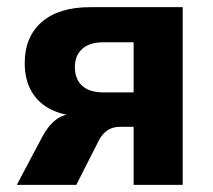

<svg xmlns="http://www.w3.org/2000/svg" viewBox="-20 -516 596 536"><path d="M27 0 98 -134Q115 -166 136.5 -182Q158 -198 184 -198H203L202 -192Q158 -193 123 -210Q88 -227 68.5 -260Q49 -293 49 -340Q49 -413 96.5 -454.5Q144 -496 232 -496H490V0H353V-162H315Q295 -162 280.5 -152.5Q266 -143 256 -124L193 0ZM269 -258H353V-398H269Q230 -398 209.5 -379.5Q189 -361 189 -329Q189 -295 209.5 -276.5Q230 -258 269 -258Z"/></svg>

Font: Nunito Sans 10pt SemiCondensed ExtraBold
Style: Regular
Weight: 800
Width: 4
Designer: Vernon Adams
Foundry: Vernon Adams
Version: Version 3.101;gftools[0.9.27]